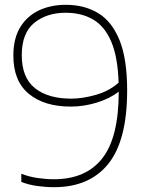

<svg xmlns="http://www.w3.org/2000/svg" viewBox="-20 -769 622 798"><path d="M253.5 -749Q331.5 -749 388.8 -714Q446 -679 477.2 -601Q508.5 -523 508.5 -393.5Q508.5 -186 430.5 -88.5Q352.5 9 204.5 9Q170 9 134.2 4Q98.5 -1 68.5 -13V-47Q99.5 -34.5 136 -29.2Q172.5 -24 204 -24Q337 -24 405.2 -111Q473.5 -198 473.5 -388Q436 -359 382.2 -342.5Q328.5 -326 274 -326Q164 -326 99.8 -379Q35.5 -432 35.5 -538Q35.5 -609 64 -655.8Q92.5 -702.5 141.8 -725.8Q191 -749 253.5 -749ZM276 -359Q323 -359 378.5 -374.8Q434 -390.5 473 -425.5Q469.5 -533 442 -596.8Q414.5 -660.5 366.5 -688.2Q318.5 -716 253 -716Q174 -716 122.2 -673.8Q70.5 -631.5 70.5 -539.5Q70.5 -446.5 125 -402.8Q179.5 -359 276 -359Z"/></svg>

Font: Encode Sans SemiExpanded SemiExpanded Thin
Style: Regular
Weight: 100
Width: 6
Designer: Multiple Designers
Foundry: Impallari Type
Version: Version 3.000; ttfautohint (v1.8.3) -l 8 -r 50 -G 200 -x 14 